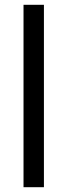

<svg xmlns="http://www.w3.org/2000/svg" viewBox="-20 -780 280 800"><path d="M163 0H78V-760H163Z"/></svg>

Font: Noto Sans Tamil SemiCondensed
Style: Regular
Weight: 400
Width: 4
Designer: Jelle Bosma - Monotype Design Team
Foundry: Monotype Imaging Inc.
Version: Version 2.004; ttfautohint (v1.8.4.7-5d5b)